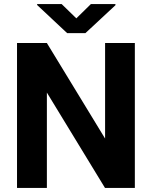

<svg xmlns="http://www.w3.org/2000/svg" viewBox="-20 -922 746 942"><path d="M282.7 -901.9H162.1V-897.5L309.6 -759.3H398.9L546.4 -896.5V-901.9H425.8L354.5 -832ZM641.6 -710.9H495.6V-242.2L210 -710.9H63.5V0H210V-467.8L495.1 0H641.6Z"/></svg>

Font: Roboto
Style: Bold
Weight: 700
Designer: Google
Version: Version 2.137; 2017